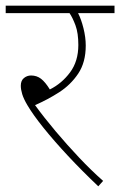

<svg xmlns="http://www.w3.org/2000/svg" viewBox="-20 -642 422 674"><path d="M342 -7 325 12Q268 -42 219 -94.5Q170 -147 133 -193Q96 -239 76 -273Q63 -295 58 -311.5Q53 -328 53 -341Q53 -359 64 -368Q75 -377 89 -377Q109 -377 124 -365.5Q139 -354 155 -328Q197 -349 226 -388Q255 -427 255 -484Q255 -526 245 -553Q235 -580 224 -596H0V-622H382V-596H254Q265 -575 273 -543Q281 -511 281 -482Q281 -423 254.5 -383.5Q228 -344 187.5 -318Q147 -292 103 -273Q135 -229 175 -181.5Q215 -134 258 -88.5Q301 -43 342 -7Z"/></svg>

Font: Noto Sans Thin
Style: Regular
Weight: 100
Designer: Monotype Design Team
Foundry: Monotype Imaging Inc.
Version: Version 2.007